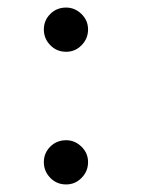

<svg xmlns="http://www.w3.org/2000/svg" viewBox="-20 -477 403 508"><path d="M96 -399Q96 -423 113 -440Q130 -457 155 -457Q178 -457 195.5 -440Q213 -423 213 -399Q213 -375 196 -357.5Q179 -340 155 -340Q130 -340 113 -357.5Q96 -375 96 -399ZM96 -48Q96 -72 113 -89Q130 -106 155 -106Q178 -106 195.5 -89Q213 -72 213 -48Q213 -24 196 -6.5Q179 11 155 11Q130 11 113 -6.5Q96 -24 96 -48Z"/></svg>

Font: Tsukimi Rounded Medium
Style: Regular
Weight: 500
Designer: Takashi Funayama
Foundry: Takashi Funayama
Version: Version 1.032; ttfautohint (v1.8.3)